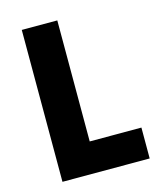

<svg xmlns="http://www.w3.org/2000/svg" viewBox="-98 -689 618 757"><g transform="rotate(-15 211.5 -310.0)"><path d="M419 -126H208V-620H63V0H419Z"/></g></svg>

Font: Gemini
Style: Regular
Weight: 700
Designer: Pushpananda Ekanayake, Sol Matas, Kosala Senevirathne
Foundry: Mooniak
Version: Version 1.000;PS 1.0;hotconv 1.0.86;makeotf.lib2.5.63406